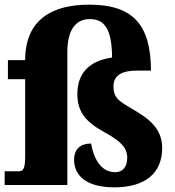

<svg xmlns="http://www.w3.org/2000/svg" viewBox="-26 -794 750 824"><path d="M465 10C595 10 670 -49 670 -159C670 -245 609 -287 544 -325C486 -359 461 -373 461 -423C461 -476 505 -491 562 -491H622C621 -684 549 -774 357 -774C201 -774 82 -713 82 -535V-536H8V-454H82V-120C82 -66 71 -59 55 -59H-6V0H263V-569C263 -673 304 -712 359 -712C420 -712 454 -674 455 -547C380 -537 306 -498 306 -391C306 -314 341 -271 423 -226C495 -187 520 -158 520 -117C520 -76 499 -55 469 -55C414 -55 379 -100 365 -178C322 -178 292 -157 292 -108C292 -43 341 10 465 10Z"/></svg>

Font: Noto Serif Sinhala SemiCondensed Black
Style: Regular
Weight: 900
Width: 4
Designer: Jelle Bosma - Monotype Design Team
Foundry: Monotype Imaging Inc.
Version: Version 2.007